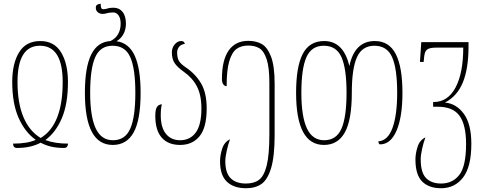

<svg xmlns="http://www.w3.org/2000/svg" viewBox="-20 -760 2549 1020"><path d="M49 3Q126 3 170 -17Q113 -57 79 -133.5Q45 -210 45 -324Q45 -424 82 -483Q119 -542 194 -542Q268 -542 304.5 -482Q341 -422 341 -324Q341 -208 308.5 -132Q276 -56 221 -16Q271 3 342 3Q340 15 335.5 20.5Q331 26 318 26Q247 26 196 -2Q144 26 71 26Q60 26 55 20.5Q50 15 49 3ZM313 -324Q313 -517 192 -517Q73 -517 73 -324Q73 -213 104.5 -138Q136 -63 196 -27Q313 -97 313 -324Z M431 -267Q431 -402 464.5 -470Q498 -538 567 -542Q594 -555 607.5 -579Q621 -603 621 -634Q621 -662 610 -678Q599 -694 581 -694Q573 -694 557 -692Q537 -686 526 -686Q510 -686 499.5 -695Q489 -704 489 -718Q489 -730 495.5 -734.5Q502 -739 515 -740Q515 -723 518 -717Q521 -711 530 -711Q540 -711 559 -717Q573 -719 583 -719Q613 -719 631 -697Q649 -675 649 -634Q649 -603 635.5 -578.5Q622 -554 599 -541Q665 -532 696 -463.5Q727 -395 727 -267Q727 -123 690 -56.5Q653 10 579 10Q431 10 431 -267ZM699 -267Q699 -396 672 -456.5Q645 -517 578 -517Q513 -517 486 -456.5Q459 -396 459 -267Q459 -141 488.5 -78Q518 -15 580 -15Q645 -15 672 -76.5Q699 -138 699 -267Z M805 -144Q805 -179 814 -192Q823 -205 840 -206Q834 -185 834 -148Q834 -83 861.5 -49Q889 -15 937 -15Q990 -15 1020 -56Q1050 -97 1050 -184Q1050 -255 1026 -301Q1002 -347 956 -379Q922 -403 907.5 -425Q893 -447 893 -482Q893 -506 908 -524Q923 -542 942 -542Q951 -542 955.5 -538.5Q960 -535 962 -527Q941 -524 931 -511Q921 -498 921 -481Q921 -454 930 -437.5Q939 -421 967 -402Q1019 -367 1048.5 -316.5Q1078 -266 1078 -184Q1078 -82 1040 -36Q1002 10 937 10Q873 10 839 -29Q805 -68 805 -144Z M1149 97Q1149 65 1160.5 29.5Q1172 -6 1202 -20Q1192 7 1184.5 40.5Q1177 74 1177 96Q1177 159 1205.5 187Q1234 215 1286 215Q1330 215 1356.5 195Q1383 175 1397 118.5Q1411 62 1411 -44V-321Q1411 -402 1396.5 -445.5Q1382 -489 1358 -503.5Q1334 -518 1299 -518Q1261 -518 1236.5 -500Q1212 -482 1198 -435Q1184 -388 1184 -302Q1174 -302 1166.5 -311.5Q1159 -321 1159 -340Q1159 -441 1195 -492Q1231 -543 1299 -543Q1340 -543 1370 -526.5Q1400 -510 1419.5 -460Q1439 -410 1439 -315V-43Q1439 70 1420.5 132Q1402 194 1369.5 217Q1337 240 1287 240Q1222 240 1185.5 205.5Q1149 171 1149 97Z M1553 -267Q1553 -406 1588.5 -474Q1624 -542 1702 -542Q1805 -542 1836 -409Q1864 -542 1971 -542Q2047 -542 2082.5 -473Q2118 -404 2118 -267Q2118 -138 2086.5 -65.5Q2055 7 1999 7Q1995 7 1992.5 1.5Q1990 -4 1990 -9Q2041 -13 2065.5 -81.5Q2090 -150 2090 -267Q2090 -396 2063 -456.5Q2036 -517 1969 -517Q1904 -517 1876.5 -456.5Q1849 -396 1849 -267Q1849 -123 1812 -56.5Q1775 10 1701 10Q1553 10 1553 -267ZM1821 -267Q1821 -396 1794 -456.5Q1767 -517 1700 -517Q1635 -517 1608 -456.5Q1581 -396 1581 -267Q1581 -141 1610.5 -78Q1640 -15 1702 -15Q1767 -15 1794 -76.5Q1821 -138 1821 -267Z M2187 87Q2187 55 2198.5 19.5Q2210 -16 2240 -30Q2230 -3 2222.5 30.5Q2215 64 2215 86Q2215 157 2243.5 186Q2272 215 2323 215Q2385 215 2420.5 168.5Q2456 122 2456 5Q2456 -96 2421.5 -144.5Q2387 -193 2305 -193H2281V-218H2284Q2359 -218 2400 -295Q2441 -372 2441 -507H2298Q2270 -507 2256.5 -501Q2243 -495 2238 -480.5Q2233 -466 2231 -435V-431H2211L2218 -536H2469V-513Q2469 -397 2439.5 -323.5Q2410 -250 2344 -215Q2404 -210 2444 -155.5Q2484 -101 2484 4Q2484 126 2440 183Q2396 240 2323 240Q2259 240 2223 204.5Q2187 169 2187 87Z"/></svg>

Font: Noto Serif Georgian Thin Cond
Style: Regular
Weight: 250
Width: 3
Designer: Monotype Design team
Foundry: Monotype Imaging Inc.
Version: Version 1.000